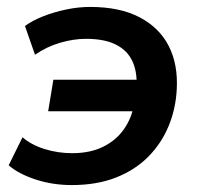

<svg xmlns="http://www.w3.org/2000/svg" viewBox="-20 -524 581 554"><path d="M187 10Q132 10 83 -6Q34 -22 5 -47L45 -128Q70 -106 108.5 -94Q147 -82 188 -82Q240 -82 277.5 -100.5Q315 -119 337.5 -151Q360 -183 367 -224L375 -203H119L134 -294H385L374 -276Q376 -318 361.5 -348.5Q347 -379 314 -395.5Q281 -412 228 -412Q192 -412 153 -400.5Q114 -389 81 -366L52 -449Q74 -465 104.5 -477Q135 -489 170.5 -496.5Q206 -504 240 -504Q326 -504 383 -474Q440 -444 467 -391Q494 -338 490 -266Q487 -209 466 -159Q445 -109 407 -71Q369 -33 314 -11.5Q259 10 187 10Z"/></svg>

Font: Nunito Sans 10pt
Style: Bold Italic
Weight: 700
Italic angle: -9°
Designer: Vernon Adams
Foundry: Vernon Adams
Version: Version 3.101;gftools[0.9.27]